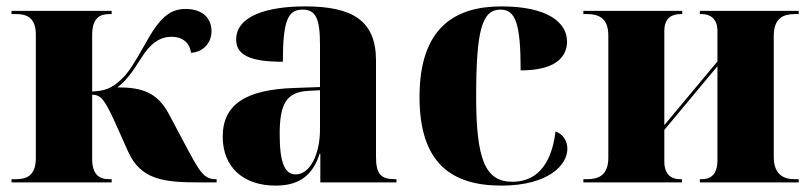

<svg xmlns="http://www.w3.org/2000/svg" viewBox="-20 -570 2531 600"><path d="M16 0H329V-10H322C291 -10 268 -23 268 -74V-274C294 -273 305 -263 338 -191L380 -97C420 -8 491 0 604 0H657V-10H654C616 -10 603 -35 557 -121L507 -215C471 -282 422 -297 347 -297C376 -319 395 -347 421 -388C450 -435 480 -455 516 -455C552 -455 573 -435 577 -405C613 -407 641 -434 641 -473C641 -508 618 -542 560 -542C511 -542 479 -516 431 -428C401 -375 381 -342 360 -323C330 -294 308 -286 268 -284V-460C268 -515 293 -526 322 -526H329V-536H16V-526H32C64 -526 92 -514 92 -462V-76C92 -21 63 -10 30 -10H16Z M841 10C901 10 954 -10 979 -90H981V0H1219V-10H1215C1170 -10 1155 -26 1155 -80V-381C1155 -506 1081 -550 934 -550C816 -550 718 -521 718 -446C718 -396 766 -377 864 -377C864 -501 878 -540 925 -540C966 -540 980 -514 980 -430V-298L898 -295C749 -290 676 -244 676 -143C676 -47 741 10 841 10ZM904 -25C870 -25 854 -61 854 -151C854 -245 875 -282 942 -286L980 -288V-166C980 -90 950 -25 904 -25Z M1547 10C1693 10 1753 -54 1753 -105C1753 -131 1738 -152 1716 -159C1702 -44 1648 -2 1581 -2C1497 -2 1468 -70 1468 -268C1468 -475 1486 -540 1544 -540C1592 -540 1607 -494 1607 -350C1730 -350 1752 -403 1752 -440C1752 -500 1691 -550 1547 -550C1401 -550 1291 -483 1291 -267C1291 -58 1393 10 1547 10Z M1803 0H2111V-10H2106C2081 -10 2056 -21 2056 -66V-164L2222 -363V-69C2222 -23 2199 -10 2174 -10H2167V0H2476V-10H2464C2430 -10 2398 -23 2398 -80V-458C2398 -515 2430 -526 2464 -526H2476V-536H2167V-526H2173C2198 -526 2222 -513 2222 -473V-378L2056 -179V-473C2056 -516 2082 -526 2107 -526H2112V-536H1803V-526H1814C1848 -526 1881 -516 1881 -459V-77C1881 -20 1848 -10 1814 -10H1803Z"/></svg>

Font: Noto Serif Display ExtraBold
Style: Regular
Weight: 800
Designer: Monotype Design Team
Foundry: Monotype Imaging Inc.
Version: Version 2.009